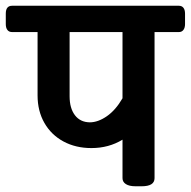

<svg xmlns="http://www.w3.org/2000/svg" viewBox="-51 -650 665 670"><path d="M594.7 -602.5V-565.9Q594.7 -553.2 589.1 -545.7Q583.5 -538.1 573.2 -538.1H488.3V-28.3Q488.3 0 443.4 0H421.9Q399.9 0 388.2 -7.6Q376.5 -15.1 376.5 -28.3V-162.6Q328.6 -133.3 268.1 -133.3Q213.4 -133.3 170.7 -156.2Q127.9 -179.2 104 -220.9Q80.1 -262.7 80.1 -316.9V-538.1H-8.8Q-19.5 -538.1 -25.1 -545.4Q-30.8 -552.7 -30.8 -565.9V-602.5Q-30.8 -629.9 -8.8 -629.9H573.2Q583.5 -629.9 589.1 -622.8Q594.7 -615.7 594.7 -602.5ZM376.5 -538.1H191.9V-314Q191.9 -272.5 210.4 -248Q229 -223.6 262.2 -223.1Q291 -223.1 321.8 -244.4Q352.5 -265.6 376.5 -307.1Z"/></svg>

Font: Jaldi
Style: Bold
Weight: 400
Designer: Pablo Cosgaya and Nicolas Silva
Foundry: Omnibus-Type
Version: Version 1.007